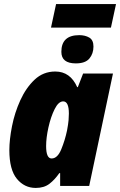

<svg xmlns="http://www.w3.org/2000/svg" viewBox="-20 -915 591 945"><path d="M526 -779 551 -895H256L231 -779ZM440 -686Q440 -718 419.5 -730Q399 -742 370 -742Q282 -742 282 -660Q282 -603 353 -603Q400 -603 420 -627Q440 -651 440 -686ZM207 -196Q207 -237 218.5 -288.5Q230 -340 249 -378Q268 -416 291 -416Q319 -416 319 -356Q319 -342 317.5 -323.5Q316 -305 310 -273Q300 -225 281.5 -180Q263 -135 234 -135Q207 -135 207 -196ZM272 -63H276V0H419L536 -553H389L363 -486H360Q326 -563 252 -563Q193 -563 150.5 -523Q108 -483 80 -421.5Q52 -360 39 -293.5Q26 -227 26 -176Q26 -80 63 -35Q100 10 156 10Q197 10 223.5 -10.5Q250 -31 272 -63Z"/></svg>

Font: Noto Sans Display SemiCondensed Black
Style: Italic
Weight: 900
Width: 4
Designer: Monotype Design team
Foundry: Monotype Imaging Inc.
Version: 1.000